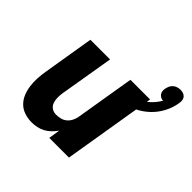

<svg xmlns="http://www.w3.org/2000/svg" viewBox="-169 -838 1014 1014"><g transform="rotate(45 338.0 -331.0)"><path d="M197 8Q168 8 142 -0.5Q116 -9 97.5 -27.5Q79 -46 69 -71Q59 -96 55.5 -123Q52 -150 53.5 -178.5Q55 -207 60 -235L107 -520H254L203 -216Q200 -198 200.5 -180Q201 -162 206.5 -146.5Q212 -131 226 -121.5Q240 -112 258 -112Q274 -112 290.5 -116Q307 -120 320 -131Q333 -142 340.5 -157Q348 -172 351 -188L406 -520H553L467 0H320L330 -64Q318 -47 303.5 -33Q289 -19 271.5 -9.5Q254 0 234.5 4Q215 8 197 8ZM460 -400 443 -452Q467 -458 490.5 -467Q514 -476 535.5 -489.5Q557 -503 575 -522Q593 -541 606 -564Q596 -564 588 -568.5Q580 -573 574.5 -580.5Q569 -588 568 -597.5Q567 -607 569 -617Q571 -627 575.5 -637.5Q580 -648 589.5 -656Q599 -664 610 -667Q621 -670 631 -670Q642 -670 652 -666.5Q662 -663 668.5 -655Q675 -647 676 -636Q677 -625 675 -614Q669 -576 650 -539.5Q631 -503 601.5 -475Q572 -447 535 -429Q498 -411 460 -400Z"/></g></svg>

Font: Iosevka Aile Heavy
Style: Italic
Weight: 900
Italic angle: -9°
Designer: Belleve Invis
Foundry: Belleve Invis
Version: Version 31.1.0; ttfautohint (v1.8.4)